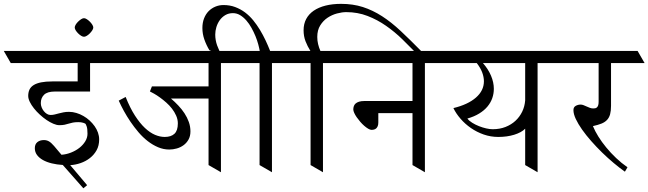

<svg xmlns="http://www.w3.org/2000/svg" viewBox="-62 -915 3444 1020"><path d="M561 -580.1H416.5V-428.7H229Q189.5 -428.7 172.1 -411.6Q154.8 -394.5 154.8 -367.2Q154.8 -356 159.2 -344.7Q163.6 -333.5 170.9 -324.5Q178.2 -315.4 187.5 -309.8Q196.8 -304.2 206.1 -304.2Q218.3 -304.2 228.8 -306.9Q239.3 -309.6 250.5 -312.5Q261.7 -315.4 274.7 -318.1Q287.6 -320.8 304.7 -320.8Q324.2 -320.8 343.8 -314.9Q363.3 -309.1 381.1 -298.8Q398.9 -288.6 414.1 -274.7Q429.2 -260.7 440.7 -244.6Q452.1 -228.5 458.5 -210.4Q464.8 -192.4 464.8 -174.3Q464.8 -141.6 451.2 -116.9Q437.5 -92.3 415.5 -75.2Q393.6 -58.1 366 -48.6Q338.4 -39.1 311 -37.6L400.9 68.8L380.9 85.4L271.5 -38.6Q240.2 -40.5 213.1 -47.1Q186 -53.7 166 -64.9Q146 -76.2 134.5 -91.8Q123 -107.4 123 -127.9Q123 -148.9 136.5 -159.9Q149.9 -170.9 171.4 -170.9Q185.5 -170.9 197.5 -164.3Q209.5 -157.7 225.1 -139.6L264.6 -92.8Q290.5 -94.7 315.4 -104.5Q340.3 -114.3 359.6 -129.4Q378.9 -144.5 390.9 -164.1Q402.8 -183.6 402.8 -204.6Q402.8 -231.9 398.4 -243.7Q394 -255.4 392.1 -257.3Q390.1 -259.3 379.9 -262.7Q369.6 -266.1 354 -266.1Q336.4 -266.1 324.7 -263.7Q313 -261.2 302.7 -258.1Q292.5 -254.9 281.2 -252.4Q270 -250 252.9 -250Q239.3 -250 221.4 -257.6Q203.6 -265.1 185.3 -277.6Q167 -290 149.4 -306.2Q131.8 -322.3 118.2 -339.6Q104.5 -356.9 96.2 -374Q87.9 -391.1 87.9 -405.3Q87.9 -424.8 94.7 -439.2Q101.6 -453.6 116.9 -463.1Q132.3 -472.7 156.5 -477.5Q180.7 -482.4 215.8 -482.4H350.6V-580.1H-4.9L-42 -644.5H523.9Z M335 -769Q335 -775.4 340.1 -783.9Q345.2 -792.5 353 -800Q360.8 -807.6 369.1 -813Q377.4 -818.4 384.3 -818.4Q390.6 -818.4 399.2 -813Q407.7 -807.6 415.3 -800Q422.9 -792.5 428.2 -783.9Q433.6 -775.4 433.6 -769Q433.6 -762.2 428.2 -753.9Q422.9 -745.6 415.3 -737.8Q407.7 -730 399.2 -724.9Q390.6 -719.7 384.3 -719.7Q377.4 -719.7 369.1 -724.9Q360.8 -730 353 -737.8Q345.2 -745.6 340.1 -753.9Q335 -762.2 335 -769Z M1045.9 -391.6H846.2Q866.2 -374.5 885 -354.7Q903.8 -335 918.2 -313Q932.6 -291 941.2 -266.8Q949.7 -242.7 949.7 -216.8Q949.7 -191.9 939.5 -173.6Q929.2 -155.3 913.1 -143.6Q897 -131.8 877 -126.2Q856.9 -120.6 837.4 -120.6Q806.6 -120.6 777.8 -132.8Q749 -145 722.9 -165.3Q696.8 -185.5 673.8 -212.4Q650.9 -239.3 631.3 -268.1Q611.8 -296.9 595.9 -325.9Q580.1 -355 568.8 -380.4L605.5 -399.9Q628.9 -341.3 655 -300.8Q681.2 -260.3 708 -235.1Q734.9 -210 761.5 -198.7Q788.1 -187.5 813 -187.5Q846.7 -187.5 864.7 -204.3Q882.8 -221.2 882.8 -259.3Q882.8 -280.3 874 -300.3Q865.2 -320.3 851.6 -337.9Q837.9 -355.5 821 -370.4Q804.2 -385.3 787.6 -397.2Q771 -409.2 756.8 -417.2Q742.7 -425.3 734.4 -429.2L745.1 -456.1H1045.9V-580.1H515.1L478 -644.5H1219.2L1256.3 -580.1H1111.8V0L1045.9 -38.1Z M1050.3 -648.4Q1034.2 -675.3 1023.7 -705.1Q1013.2 -734.9 1013.2 -766.1Q1013.2 -794.4 1022 -817.1Q1030.8 -839.8 1046.1 -855.5Q1061.5 -871.1 1081.8 -879.6Q1102.1 -888.2 1125.5 -888.2Q1158.7 -888.2 1187 -877.7Q1215.3 -867.2 1239.3 -849.4Q1263.2 -831.5 1283 -807.4Q1302.7 -783.2 1319.1 -756.1Q1335.4 -729 1348.9 -700.4Q1362.3 -671.9 1373 -644.5H1490.2L1527.3 -580.1H1382.8V0L1316.9 -38.1V-580.1H1209.5L1172.4 -644.5H1317.9Q1315.4 -659.2 1309.8 -679.9Q1304.2 -700.7 1295.2 -722.9Q1286.1 -745.1 1273.9 -767.1Q1261.7 -789.1 1246.6 -806.4Q1231.4 -823.7 1213.6 -834.5Q1195.8 -845.2 1175.3 -845.2Q1152.8 -845.2 1135.3 -835Q1117.7 -824.7 1105.7 -808.1Q1093.8 -791.5 1087.6 -771.2Q1081.5 -751 1081.5 -731.4Q1081.5 -702.1 1091.3 -674.3Q1101.1 -646.5 1116.7 -621.1Z M1587.9 -580.1H1480.5L1443.4 -644.5H1586.9Q1571.3 -669.4 1561 -696Q1550.8 -722.7 1550.8 -753.9Q1550.8 -788.1 1564.7 -814.2Q1578.6 -840.3 1604.7 -858.2Q1630.9 -876 1667.7 -885.3Q1704.6 -894.5 1750 -894.5Q1813 -894.5 1865.5 -877.7Q1918 -860.8 1967.3 -829.1Q2016.6 -797.4 2066.4 -750.7Q2116.2 -704.1 2174.3 -645L2154.3 -627.4Q2116.7 -666 2075.9 -705.8Q2035.2 -745.6 1989 -777.8Q1942.9 -810.1 1890.4 -830.3Q1837.9 -850.6 1777.3 -850.6Q1755.4 -850.6 1728.5 -843.5Q1701.7 -836.4 1678.2 -820.8Q1654.8 -805.2 1639.2 -780Q1623.5 -754.9 1623.5 -718.8Q1623.5 -699.2 1627.9 -680.7Q1632.3 -662.1 1640.1 -644.5H1761.2L1798.3 -580.1H1653.8V0L1587.9 -38.1Z M2129.4 -314H1947.8V-264.2Q1947.8 -252.4 1944.6 -244.9Q1941.4 -237.3 1936.5 -232.9Q1931.6 -228.5 1925 -226.8Q1918.5 -225.1 1912.1 -225.1Q1904.3 -225.1 1894 -231.2Q1883.8 -237.3 1872.8 -246.8Q1861.8 -256.3 1851.6 -268.3Q1841.3 -280.3 1833 -292.2Q1824.7 -304.2 1819.8 -315.2Q1814.9 -326.2 1814.9 -333.5Q1814.9 -342.3 1817.6 -350.6Q1820.3 -358.9 1827.1 -365Q1834 -371.1 1845.5 -374.8Q1856.9 -378.4 1874.5 -378.4H2129.4V-580.1H1751.5L1714.4 -644.5H2302.7L2339.8 -580.1H2195.3V0L2129.4 -38.1Z M2728 -231.4Q2718.3 -221.2 2703.4 -213.1Q2688.5 -205.1 2669.7 -199.2Q2650.9 -193.4 2629.4 -190.4Q2607.9 -187.5 2585.4 -187.5Q2544.9 -187.5 2507.8 -200.4Q2470.7 -213.4 2439.7 -234.9Q2408.7 -256.3 2384.8 -283.9Q2360.8 -311.5 2346.7 -340.8Q2423.8 -359.4 2466.3 -396.5Q2508.8 -433.6 2508.8 -483.4Q2508.8 -505.4 2499.8 -529.8Q2490.7 -554.2 2470.7 -580.1H2293L2255.9 -644.5H2901.4L2938.5 -580.1H2793.9V0L2728 -38.1ZM2555.7 -228.5Q2592.8 -228.5 2623.3 -240.5Q2653.8 -252.4 2676.3 -273.2Q2698.7 -293.9 2712.2 -321.8Q2725.6 -349.6 2728 -381.8V-580.1H2503.4Q2531.7 -547.9 2546.6 -512.7Q2561.5 -477.5 2561.5 -442.9Q2561.5 -417.5 2553.2 -393.6Q2544.9 -369.6 2527.6 -348.9Q2510.3 -328.1 2483.6 -311.8Q2457 -295.4 2420.9 -285.2Q2430.2 -272.9 2446.8 -262.7Q2463.4 -252.4 2482.4 -244.9Q2501.5 -237.3 2520.8 -232.9Q2540 -228.5 2555.7 -228.5Z M3362.3 -580.1H3184.1V-353Q3184.1 -326.2 3179.2 -308.1Q3174.3 -290 3162.8 -277.8Q3151.4 -265.6 3133.1 -258.3Q3114.7 -251 3087.9 -245.1Q3098.6 -218.8 3116.7 -189.7Q3134.8 -160.6 3158.7 -131.6Q3182.6 -102.5 3211.2 -75.4Q3239.7 -48.3 3271.5 -26.4L3257.8 -2.9Q3229.5 -22.9 3198.2 -49.1Q3167 -75.2 3136.7 -104.7Q3106.4 -134.3 3078.9 -165.5Q3051.3 -196.8 3030.3 -226.6Q3009.3 -256.3 2996.8 -283Q2984.4 -309.6 2984.4 -330.1Q2984.4 -345.7 2996.3 -352.5Q3008.3 -359.4 3022.9 -359.4Q3030.3 -359.4 3038.3 -356.2Q3046.4 -353 3054.9 -349.1Q3063.5 -345.2 3072 -342Q3080.6 -338.9 3089.4 -338.9Q3094.7 -338.9 3099.9 -339.8Q3105 -340.8 3109.1 -344.5Q3113.3 -348.1 3115.7 -355.2Q3118.2 -362.3 3118.2 -375V-580.1H2891.6L2854.5 -644.5H3325.2Z"/></svg>

Font: Kurinto Seri
Style: Regular
Weight: 400
Designer: Kurinto was developed by Clint Goss from a range of fonts that are compatible with the SIL Open Font License Version 1.1
Foundry: Clinton F. Goss
Version: Version 2.196; July 25, 2020